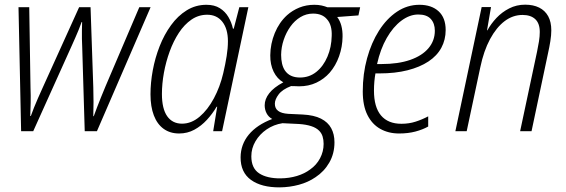

<svg xmlns="http://www.w3.org/2000/svg" viewBox="-20 -561 2421 821"><path d="M70.3 0 59.1 -530.3H105L110.4 -188Q111.8 -150.9 111.1 -120.8Q110.4 -90.8 109.4 -64.9H111.8Q117.7 -81.5 125.5 -101.1Q133.3 -120.6 142.6 -141.6Q151.9 -162.6 161.6 -184.1L318.4 -530.3H367.2L378.9 -188Q379.9 -158.2 379.9 -125.2Q379.9 -92.3 378.9 -64H380.9Q387.7 -83 395.3 -102.8Q402.8 -122.6 411.9 -145Q420.9 -167.5 431.6 -192.9L575.7 -530.3H624L394.5 0H342.3L331.5 -360.4Q330.6 -377.9 330.3 -394.8Q330.1 -411.6 330.3 -429.4Q330.6 -447.3 331.1 -466.8H329.1Q322.8 -449.2 316.2 -433.1Q309.6 -417 302.5 -400.9Q295.4 -384.8 287.1 -366.2L122.1 0Z M746.1 9.8Q707.5 9.8 679.9 -10Q652.3 -29.8 637.9 -67.4Q623.5 -105 623.5 -157.7Q623.5 -207.5 633.3 -260.5Q643.1 -313.5 662.6 -363.3Q682.1 -413.1 711.2 -453.1Q740.2 -493.2 778.3 -516.8Q816.4 -540.5 862.8 -540.5Q897 -540.5 919.9 -526.1Q942.9 -511.7 956.5 -488.5Q970.2 -465.3 976.1 -438.5H979.5L1003.4 -530.3H1042L929.7 0H891.6L908.7 -104.5H906.2Q888.7 -74.7 864.7 -48.6Q840.8 -22.5 811 -6.3Q781.2 9.8 746.1 9.8ZM758.3 -32.2Q798.3 -32.2 833.3 -61.8Q868.2 -91.3 894.5 -140.4Q920.9 -189.5 934.6 -248Q943.8 -287.1 949.2 -321.3Q954.6 -355.5 954.6 -384.8Q954.6 -437.5 930.9 -467.8Q907.2 -498 865.7 -498Q829.1 -498 798.6 -477.1Q768.1 -456.1 744.9 -420.7Q721.7 -385.3 705.6 -341.1Q689.5 -296.9 680.9 -249.8Q672.4 -202.6 672.4 -159.2Q672.4 -96.2 694.8 -64.2Q717.3 -32.2 758.3 -32.2Z M1176.3 240.2Q1098.1 240.7 1053.2 208.3Q1008.3 175.8 1008.8 111.3Q1009.3 56.6 1043.9 14.6Q1078.6 -27.3 1144 -52.2Q1127.9 -61 1119.9 -76.7Q1111.8 -92.3 1111.8 -110.8Q1111.8 -137.2 1131.1 -162.1Q1150.4 -187 1191.4 -209Q1165 -224.1 1150.1 -254.4Q1135.3 -284.7 1135.7 -324.7Q1136.2 -374 1155 -419.7Q1173.8 -465.3 1207.5 -496.1Q1230.5 -516.6 1260 -528.6Q1289.6 -540.5 1324.2 -540.5Q1341.3 -540.5 1355.5 -537.4Q1369.6 -534.2 1380.4 -529.8H1520L1512.7 -495.1L1421.9 -488.3Q1433.6 -473.1 1439.5 -451.4Q1445.3 -429.7 1444.8 -403.8Q1444.3 -360.8 1429.9 -320.3Q1415.5 -279.8 1389.6 -250Q1365.7 -223.1 1332.8 -207.5Q1299.8 -191.9 1258.8 -191.9Q1250 -191.9 1240.7 -192.6Q1231.4 -193.4 1224.6 -192.9Q1187.5 -178.7 1171.4 -157.2Q1155.3 -135.7 1155.3 -117.7Q1155.3 -97.2 1169.4 -86.9Q1176.3 -81.5 1187 -78.4Q1197.8 -75.2 1212.4 -74.2L1274.4 -71.3Q1322.8 -68.8 1352.5 -53.7Q1382.3 -38.6 1396.2 -12.9Q1410.2 12.7 1410.2 47.4Q1410.2 95.7 1388.2 134Q1366.2 172.4 1329.1 196.8Q1297.9 218.3 1258.3 229Q1218.8 239.7 1176.3 240.2ZM1179.7 201.7Q1217.3 201.2 1249.8 191.4Q1282.2 181.6 1306.2 163.6Q1333.5 144.5 1348.6 115.7Q1363.8 86.9 1363.8 54.2Q1363.8 36.6 1359.4 22.5Q1355 8.3 1344.7 -2Q1332.5 -14.6 1310.5 -21.7Q1288.6 -28.8 1258.3 -30.8L1188 -34.2Q1150.4 -28.3 1120.1 -7.6Q1089.8 13.2 1072.3 43.2Q1054.7 73.2 1054.7 107.4Q1054.7 158.2 1088.1 180.2Q1121.6 202.1 1179.7 201.7ZM1262.7 -229.5Q1302.7 -229.5 1332.8 -253.7Q1362.8 -277.8 1380.1 -318.6Q1397.5 -359.4 1398.4 -407.7Q1399.4 -430.2 1394.3 -448.5Q1389.2 -466.8 1377.9 -479Q1368.2 -490.7 1353.3 -496.8Q1338.4 -502.9 1318.8 -502.9Q1289.6 -502.9 1264.6 -487.8Q1239.7 -472.7 1221.7 -447.3Q1203.6 -421.9 1193.1 -390.6Q1182.6 -359.4 1182.1 -326.7Q1182.1 -306.2 1186 -289.3Q1189.9 -272.5 1197.8 -260.3Q1218.3 -229.5 1262.7 -229.5Z M1686.5 9.8Q1641.1 9.8 1606 -10Q1570.8 -29.8 1551 -69.6Q1531.2 -109.4 1531.2 -169.9Q1531.2 -245.1 1549.6 -311.8Q1567.9 -378.4 1600.6 -429.9Q1633.3 -481.4 1677.5 -511Q1721.7 -540.5 1773.4 -540.5Q1825.2 -540.5 1855.5 -512.7Q1885.7 -484.9 1885.7 -432.6Q1885.7 -391.1 1867.2 -356.7Q1848.6 -322.3 1812 -298.1Q1775.4 -273.9 1722.7 -260.5Q1669.9 -247.1 1602.1 -247.1H1585.4Q1582.5 -231.4 1580.8 -212.4Q1579.1 -193.4 1579.1 -173.8Q1579.1 -103 1609.1 -67.4Q1639.2 -31.7 1696.3 -31.7Q1729 -31.7 1757.1 -40.8Q1785.2 -49.8 1811 -63.5V-20Q1787.6 -6.8 1756.3 1.5Q1725.1 9.8 1686.5 9.8ZM1592.3 -287.1H1610.8Q1683.1 -287.1 1734.1 -304.9Q1785.2 -322.8 1812.3 -355Q1839.4 -387.2 1839.4 -429.7Q1839.4 -460.9 1822 -480Q1804.7 -499 1768.6 -499Q1731.9 -499 1696.5 -472.7Q1661.1 -446.3 1633.8 -398.7Q1606.4 -351.1 1592.3 -287.1Z M1927.2 0 2039.6 -530.8H2079.6L2062.5 -431.2H2064Q2079.6 -459.5 2103 -484.4Q2126.5 -509.3 2157.5 -525.1Q2188.5 -541 2225.6 -541Q2260.3 -541 2285.4 -528.6Q2310.5 -516.1 2324 -491.7Q2337.4 -467.3 2337.4 -431.2Q2337.4 -410.6 2333.3 -384.8Q2329.1 -358.9 2323.7 -335L2252.9 0H2204.1L2276.4 -339.8Q2281.2 -362.3 2284.7 -384.3Q2288.1 -406.2 2288.1 -424.3Q2288.1 -460.9 2268.8 -479Q2249.5 -497.1 2214.4 -497.1Q2172.9 -497.1 2137.7 -470.5Q2102.5 -443.8 2075.4 -393.6Q2048.3 -343.3 2033.7 -272.9L1975.6 0Z"/></svg>

Font: Open Sans SemiCondensed Light
Style: Italic
Weight: 300
Width: 4
Italic angle: -12°
Designer: Monotype Design Team
Foundry: Monotype Imaging Inc.
Version: Version 3.000